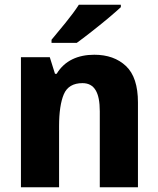

<svg xmlns="http://www.w3.org/2000/svg" viewBox="-20 -786 664 806"><path d="M376 -556.2C308.1 -556.2 251.5 -532.2 217.8 -476.1H210.9L189 -545.9H67.9V0H228V-256.8C228 -314.9 234.9 -359.9 248 -390.6C261.2 -421.4 287.6 -437 326.2 -437C376.5 -437 398.9 -397.5 398.9 -318.8V0H559.1V-356C559.1 -425.8 542.5 -477.1 508.8 -508.8C475.1 -540.5 430.7 -556.2 376 -556.2ZM311 -766.1C296.4 -743.2 277.3 -717.8 254.4 -689.5C231 -661.1 211.4 -637.7 196.3 -619.1V-606H302.2C318.8 -618.2 339.4 -633.3 363.3 -652.3C387.2 -670.9 410.6 -689.9 433.6 -709C456.1 -728 474.1 -743.7 487.3 -755.9V-766.1Z"/></svg>

Font: Avrile Sans
Style: Bold
Weight: 700
Designer: Monotype Design Team, Google (font), Stefan Peev (BGR Cyrillic), Cristiano Sobral (main changes)
Foundry: The Avrile Sans Project Authors
Version: Version 3.110